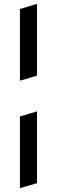

<svg xmlns="http://www.w3.org/2000/svg" viewBox="-20 -739 298 1003"><path d="M84 -317.4V-691.9L173.3 -718.8V-343.8ZM84 244.1V-130.4L173.3 -157.2V217.8Z"/></svg>

Font: Vesper Libre Medium
Style: Regular
Weight: 500
Designer: Robert Keller & Kimya Gandhi
Foundry: Mota Italic
Version: Version 1.058